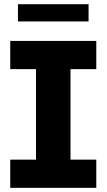

<svg xmlns="http://www.w3.org/2000/svg" viewBox="-20 -904 513 924"><path d="M29.3 -707H443.4V-571.3H319.3V-135.7H443.4V0H29.3V-135.7H153.3V-571.3H29.3ZM406.2 -800.8H66.4V-883.8H406.2Z"/></svg>

Font: Pretendard GOV ExtraBold
Style: Regular
Weight: 800
Designer: Base glyphs from Inter by Rasmus Andersson; Hangeul glyphs from Noto Sans CJK(Source Han Sans) by Jang Soo-young and Kan
Foundry: Kil Hyung-jin
Version: Version 1.309